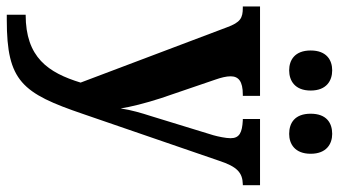

<svg xmlns="http://www.w3.org/2000/svg" viewBox="-242 -552 1023 580"><g transform="rotate(90 270.0 -262.5)"><path d="M385 -624C415 -624 445 -641 445 -689C445 -737 415 -754 385 -754C352 -754 324 -737 324 -689C324 -641 352 -624 385 -624ZM193 -624C224 -624 254 -641 254 -689C254 -737 224 -754 193 -754C162 -754 133 -737 133 -689C133 -641 162 -624 193 -624ZM25 172V229H41C226 229 262 183 325 -2L466 -412C484 -467 502 -483 537 -484H540V-536H340V-484H344C381 -482 398 -474 398 -447C398 -433 393 -409 389 -395L331 -206C322 -178 313 -148 308 -115C304 -143 292 -191 277 -237L221 -401C215 -418 211 -434 211 -447C211 -471 226 -484 266 -484H270V-536H0V-484H4C35 -484 48 -477 63 -436L230 6C200 104 154 172 25 172Z"/></g></svg>

Font: Noto Serif Georgian SemiCondensed Bold
Style: Regular
Weight: 700
Width: 4
Designer: Monotype Design Team, Akaki Razmadze
Foundry: Google LLC
Version: Version 2.003